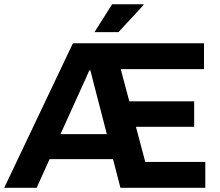

<svg xmlns="http://www.w3.org/2000/svg" viewBox="-24 -892 1047 912"><path d="M-3.9 0 322.3 -686.4H945V-563.7H549.4L590.2 -410.8H898.3V-289.6H621.7L666.1 -122.7H951.2V0H548.1L512.8 -136.1H211.5L150.1 0ZM263.4 -254.9H483.5L417.1 -511.4Q416.1 -517.2 414.3 -522.9Q412.6 -528.6 411.2 -534.6Q409.8 -540.7 408.4 -546.5Q407 -552.3 405.2 -557.8H400.4Q397.9 -552.3 395.1 -546.5Q392.3 -540.7 390 -534.6Q387.7 -528.6 385.1 -522.9Q382.4 -517.2 379.6 -511.4ZM425 -739.5 508.4 -871.7H657L658.2 -868.5L538.9 -739.5Z"/></svg>

Font: Archivo SemiBold
Style: Regular
Weight: 600
Designer: Hector Gatti
Foundry: Omnibus-Type
Version: Version 2.001